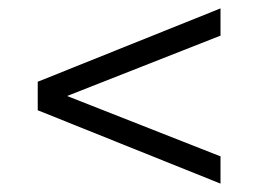

<svg xmlns="http://www.w3.org/2000/svg" viewBox="-20 -579 616 458"><path d="M140 -350 506 -494V-559L70 -384V-316L506 -141V-206Z"/></svg>

Font: Montserrat-Alt1
Style: Regular
Weight: 400
Designer: Differentunic
Foundry: Differentunic
Version: Version 7.222